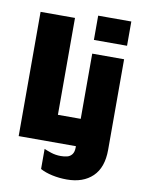

<svg xmlns="http://www.w3.org/2000/svg" viewBox="-97 -788 795 1044"><g transform="rotate(10 300.0 -266.5)"><path d="M47 0V-686H237V-151H393L411 0ZM345 187Q303 187 264 178.5Q225 170 198 155V44Q211 50 236.5 58.5Q262 67 291 67Q310 67 326 63Q342 59 352.5 45.5Q363 32 363 6V-511H539V-11Q539 87 487 137Q435 187 345 187ZM359 -586V-720H542V-586Z"/></g></svg>

Font: Chivo Mono ExtraBold
Style: Regular
Weight: 800
Monospace: yes
Designer: Hector Gatti
Foundry: Omnibus-Type
Version: Version 1.008